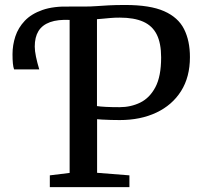

<svg xmlns="http://www.w3.org/2000/svg" viewBox="-20 -770 826 790"><path d="M185 0V-48.5L266.5 -58.5V-708.5L255.5 -726L266.5 -743H324Q353.5 -743 376.8 -744.8Q400 -746.5 427.5 -748Q455 -749.5 495.5 -749.5Q597.5 -749.5 655.2 -724Q713 -698.5 737.2 -650.5Q761.5 -602.5 761.5 -535Q761.5 -453 725 -395.2Q688.5 -337.5 623.5 -306.8Q558.5 -276 472.5 -276Q455.5 -276 435.5 -276.5Q415.5 -277 399.8 -278Q384 -279 379.5 -279.5V-59L512.5 -48.5V0ZM472 -329Q518.5 -329 557.2 -348Q596 -367 619.5 -411.5Q643 -456 643 -533.5Q643 -592 625 -628Q607 -664 569.2 -680.8Q531.5 -697.5 473 -697.5Q451.5 -697.5 434.8 -696Q418 -694.5 404.5 -693.2Q391 -692 379 -691V-333.5Q392 -331.5 416 -330.2Q440 -329 472 -329ZM38 -484.5Q34.5 -493.5 33 -509Q31.5 -524.5 31.5 -547Q31.5 -584.5 43.2 -620.2Q55 -656 82 -684.5Q109 -713 154.8 -729Q200.5 -745 268.5 -743L276.5 -715L268.5 -688Q218 -690.5 185.8 -678.8Q153.5 -667 138.2 -642Q123 -617 123 -578.5Q123 -561 128 -536.8Q133 -512.5 141.5 -484.5Z"/></svg>

Font: Merriweather 28pt Medium
Style: Regular
Weight: 500
Version: Version 2.100